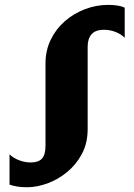

<svg xmlns="http://www.w3.org/2000/svg" viewBox="-20 -774 564 806"><path d="M94 12Q69.5 12 52 9Q34.5 6 20 1V-126Q37.5 -109.5 61.5 -100.8Q85.5 -92 109 -92Q141.5 -92 156.2 -108.2Q171 -124.5 171 -163V-507.5Q171 -562 192.8 -607Q214.5 -652 252 -684.8Q289.5 -717.5 336.8 -735.5Q384 -753.5 434.5 -753.5Q453 -753.5 471 -751Q489 -748.5 503.5 -742V-615.5Q488 -631 464.8 -640Q441.5 -649 417 -649Q380.5 -649 364.2 -630Q348 -611 348 -578.5V-232Q348 -173.5 324 -128.2Q300 -83 261.5 -51.5Q223 -20 178.8 -4Q134.5 12 94 12Z"/></svg>

Font: Merriweather 48pt Black
Style: Regular
Weight: 900
Version: Version 2.100